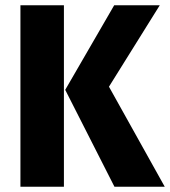

<svg xmlns="http://www.w3.org/2000/svg" viewBox="-20 -713 649 733"><path d="M224 0H58V-693H224ZM229 -370 416 -693H590L396 -382L609 0H417Z"/></svg>

Font: Qzxlaeiskcpccdgjqmyffctclhy
Style: Regular
Weight: 700
Monospace: yes
Designer: Carrois Corporate & Edenspiekermann
Foundry: Carrois Corporate GbR & Edenspiekermann AG
Version: Version 2.001